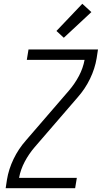

<svg xmlns="http://www.w3.org/2000/svg" viewBox="-20 -997 540 1017"><path d="M10 0 17 -46Q26 -101 52 -155Q78 -209 118 -254L345 -517Q376 -553 398 -594.5Q420 -636 428 -680H122L131 -735H499L492 -689Q483 -634 457 -580Q431 -526 391 -481L164 -218Q133 -182 111 -140.5Q89 -99 81 -55H387L378 0ZM318 -797 279 -833 416 -977 464 -933Z"/></svg>

Font: Iosevka Curly Light
Style: Italic
Weight: 300
Italic angle: -9°
Monospace: yes
Designer: Belleve Invis
Foundry: Belleve Invis
Version: Version 22.1.2; ttfautohint (v1.8.4)